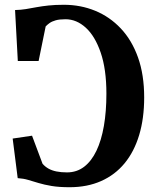

<svg xmlns="http://www.w3.org/2000/svg" viewBox="-20 -772 635 803"><path d="M271 11Q227 11 195.8 5.8Q164.5 0.5 141.5 -6.5Q118.5 -13.5 98 -19.5Q77.5 -25.5 54 -27L33 -192.5L114 -204.5L158 -87Q168.5 -75 182.5 -67Q196.5 -59 215.8 -55Q235 -51 260 -51Q301 -51 331.8 -74.5Q362.5 -98 383.2 -141.2Q404 -184.5 414.5 -245.2Q425 -306 425 -380Q425 -482.5 401.2 -551.8Q377.5 -621 338.8 -656.2Q300 -691.5 254 -691.5Q228.5 -691.5 212.8 -687Q197 -682.5 187.2 -675.5Q177.5 -668.5 171 -661.5L141.5 -517H54.5L43 -730Q67 -730.5 88.2 -734Q109.5 -737.5 132.2 -741.8Q155 -746 182.8 -749Q210.5 -752 247 -752Q317 -752 378 -727Q439 -702 485.2 -653Q531.5 -604 557.2 -531.8Q583 -459.5 583 -364.5Q583 -276.5 562 -207Q541 -137.5 501 -89Q461 -40.5 403 -14.8Q345 11 271 11Z"/></svg>

Font: Merriweather 24pt SemiCondensed
Style: Bold
Weight: 700
Width: 4
Designer: Eben Sorkin
Foundry: Eben Sorkin
Version: Version 2.100